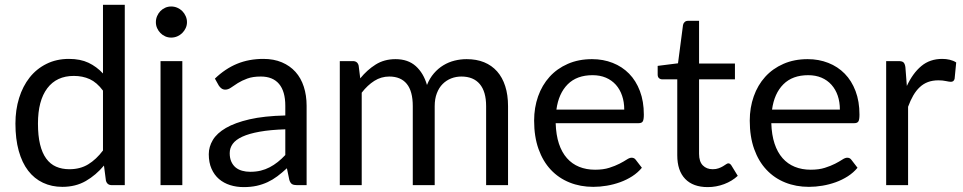

<svg xmlns="http://www.w3.org/2000/svg" viewBox="-20 -756 3932 784"><path d="M400.5 -386Q375.5 -419.5 346.5 -432.8Q317.5 -446 281.5 -446Q211 -446 173 -395.5Q135 -345 135 -251.5Q135 -202 143.5 -166.8Q152 -131.5 168.5 -108.8Q185 -86 209 -75.5Q233 -65 263.5 -65Q307.5 -65 340.2 -85Q373 -105 400.5 -141.5ZM489.5 -736.5V0H436.5Q417.5 0 412.5 -18.5L404.5 -80Q372 -41 330.5 -17Q289 7 234.5 7Q191 7 155.5 -9.8Q120 -26.5 95 -59Q70 -91.5 56.5 -140Q43 -188.5 43 -251.5Q43 -307.5 58 -355.8Q73 -404 101 -439.5Q129 -475 169.8 -495.2Q210.5 -515.5 261.5 -515.5Q308 -515.5 341.2 -499.8Q374.5 -484 400.5 -456V-736.5Z M724.5 -506.5V0H635.5V-506.5ZM743.5 -665.5Q743.5 -652.5 738.2 -641.2Q733 -630 724.2 -621.2Q715.5 -612.5 703.8 -607.5Q692 -602.5 679 -602.5Q666 -602.5 654.8 -607.5Q643.5 -612.5 635 -621.2Q626.5 -630 621.5 -641.2Q616.5 -652.5 616.5 -665.5Q616.5 -678.5 621.5 -690.2Q626.5 -702 635 -710.8Q643.5 -719.5 654.8 -724.5Q666 -729.5 679 -729.5Q692 -729.5 703.8 -724.5Q715.5 -719.5 724.2 -710.8Q733 -702 738.2 -690.2Q743.5 -678.5 743.5 -665.5Z M1145 -228Q1083.5 -226 1040.2 -218.2Q997 -210.5 969.8 -198Q942.5 -185.5 930.2 -168.5Q918 -151.5 918 -130.5Q918 -110.5 924.5 -96Q931 -81.5 942.2 -72.2Q953.5 -63 968.8 -58.8Q984 -54.5 1001.5 -54.5Q1025 -54.5 1044.5 -59.2Q1064 -64 1081.2 -73Q1098.5 -82 1114.2 -94.5Q1130 -107 1145 -123ZM857.5 -435Q899.5 -475.5 948 -495.5Q996.5 -515.5 1055.5 -515.5Q1098 -515.5 1131 -501.5Q1164 -487.5 1186.5 -462.5Q1209 -437.5 1220.5 -402Q1232 -366.5 1232 -324V0H1192.5Q1179.5 0 1172.5 -4.2Q1165.5 -8.5 1161.5 -21L1151.5 -69Q1131.5 -50.5 1112.5 -36.2Q1093.5 -22 1072.5 -12.2Q1051.5 -2.5 1027.8 2.8Q1004 8 975 8Q945.5 8 919.5 -0.2Q893.5 -8.5 874.2 -25Q855 -41.5 843.8 -66.8Q832.5 -92 832.5 -126.5Q832.5 -156.5 849 -184.2Q865.5 -212 902.5 -233.5Q939.5 -255 999 -268.8Q1058.5 -282.5 1145 -284.5V-324Q1145 -383 1119.5 -413.2Q1094 -443.5 1045 -443.5Q1012 -443.5 989.8 -435.2Q967.5 -427 951.2 -416.8Q935 -406.5 923.2 -398.2Q911.5 -390 900 -390Q891 -390 884.5 -394.8Q878 -399.5 873.5 -406.5Z M1367.5 0V-506.5H1421Q1440 -506.5 1444.5 -488L1451 -436Q1479 -470.5 1514 -492.5Q1549 -514.5 1595 -514.5Q1646 -514.5 1677.8 -486Q1709.5 -457.5 1723.5 -409Q1734.5 -436.5 1751.8 -456.5Q1769 -476.5 1790.5 -489.5Q1812 -502.5 1836.2 -508.5Q1860.5 -514.5 1885.5 -514.5Q1925.5 -514.5 1956.8 -501.8Q1988 -489 2009.8 -464.5Q2031.5 -440 2043 -404.2Q2054.5 -368.5 2054.5 -322.5V0H1965V-322.5Q1965 -382 1939 -412.8Q1913 -443.5 1864 -443.5Q1842 -443.5 1822.2 -435.8Q1802.5 -428 1787.5 -413Q1772.5 -398 1763.8 -375.2Q1755 -352.5 1755 -322.5V0H1665.5V-322.5Q1665.5 -383.5 1641 -413.5Q1616.5 -443.5 1569.5 -443.5Q1536.5 -443.5 1508.5 -425.8Q1480.5 -408 1457 -377.5V0Z M2529 -308.5Q2529 -339.5 2520.2 -365.2Q2511.5 -391 2494.8 -409.8Q2478 -428.5 2454 -438.8Q2430 -449 2399.5 -449Q2335.5 -449 2298.2 -411.8Q2261 -374.5 2252 -308.5ZM2601 -71Q2584.5 -51 2561.5 -36.2Q2538.5 -21.5 2512.2 -12Q2486 -2.5 2458 2.2Q2430 7 2402.5 7Q2350 7 2305.8 -10.8Q2261.5 -28.5 2229.2 -62.8Q2197 -97 2179 -147.5Q2161 -198 2161 -263.5Q2161 -316.5 2177.2 -362.5Q2193.5 -408.5 2224 -442.2Q2254.5 -476 2298.5 -495.2Q2342.5 -514.5 2397.5 -514.5Q2443 -514.5 2481.8 -499.2Q2520.5 -484 2548.8 -455.2Q2577 -426.5 2593 -384.2Q2609 -342 2609 -288Q2609 -267 2604.5 -260Q2600 -253 2587.5 -253H2249Q2250.5 -205 2262.2 -169.5Q2274 -134 2295 -110.2Q2316 -86.5 2345 -74.8Q2374 -63 2410 -63Q2443.5 -63 2467.8 -70.8Q2492 -78.5 2509.5 -87.5Q2527 -96.5 2538.8 -104.2Q2550.5 -112 2559 -112Q2570 -112 2576 -103.5Z M2870 8Q2810 8 2777.8 -25.5Q2745.5 -59 2745.5 -122V-432H2684.5Q2676.5 -432 2671 -436.8Q2665.5 -441.5 2665.5 -451.5V-487L2748.5 -497.5L2769 -654Q2770.5 -661.5 2775.8 -666.2Q2781 -671 2789.5 -671H2834.5V-496.5H2981V-432H2834.5V-128Q2834.5 -96 2850 -80.5Q2865.5 -65 2890 -65Q2904 -65 2914.2 -68.8Q2924.5 -72.5 2932 -77Q2939.5 -81.5 2944.8 -85.2Q2950 -89 2954 -89Q2961 -89 2966.5 -80.5L2992.5 -38Q2969.5 -16.5 2937 -4.2Q2904.5 8 2870 8Z M3409.5 -308.5Q3409.5 -339.5 3400.8 -365.2Q3392 -391 3375.2 -409.8Q3358.5 -428.5 3334.5 -438.8Q3310.5 -449 3280 -449Q3216 -449 3178.8 -411.8Q3141.5 -374.5 3132.5 -308.5ZM3481.5 -71Q3465 -51 3442 -36.2Q3419 -21.5 3392.8 -12Q3366.5 -2.5 3338.5 2.2Q3310.5 7 3283 7Q3230.5 7 3186.2 -10.8Q3142 -28.5 3109.8 -62.8Q3077.5 -97 3059.5 -147.5Q3041.5 -198 3041.5 -263.5Q3041.5 -316.5 3057.8 -362.5Q3074 -408.5 3104.5 -442.2Q3135 -476 3179 -495.2Q3223 -514.5 3278 -514.5Q3323.5 -514.5 3362.2 -499.2Q3401 -484 3429.2 -455.2Q3457.5 -426.5 3473.5 -384.2Q3489.5 -342 3489.5 -288Q3489.5 -267 3485 -260Q3480.5 -253 3468 -253H3129.5Q3131 -205 3142.8 -169.5Q3154.5 -134 3175.5 -110.2Q3196.5 -86.5 3225.5 -74.8Q3254.5 -63 3290.5 -63Q3324 -63 3348.2 -70.8Q3372.5 -78.5 3390 -87.5Q3407.5 -96.5 3419.2 -104.2Q3431 -112 3439.5 -112Q3450.5 -112 3456.5 -103.5Z M3683 -405Q3707 -457 3742 -486.2Q3777 -515.5 3827.5 -515.5Q3843.5 -515.5 3858.2 -512Q3873 -508.5 3884.5 -501L3878 -434.5Q3875 -422 3863 -422Q3856 -422 3842.5 -425Q3829 -428 3812 -428Q3788 -428 3769.2 -421Q3750.5 -414 3735.8 -400.2Q3721 -386.5 3709.2 -366.2Q3697.5 -346 3688 -320V0H3598.5V-506.5H3649.5Q3664 -506.5 3669.5 -501Q3675 -495.5 3677 -482Z"/></svg>

Font: TypoPRO Lato
Style: Regular
Weight: 400
Designer: Lukasz Dziedzic with Adam Twardoch and Botio Nikoltchev
Foundry: tyPoland Lukasz Dziedzic
Version: Version 2.010; 2014-09-01; http://www.latofonts.com/